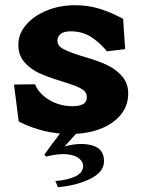

<svg xmlns="http://www.w3.org/2000/svg" viewBox="-20 -516 559 754"><path d="M66.5 -32.5Q63 -34 60 -35.8Q57 -37.5 53.5 -39L35 -184L117.5 -185Q133.5 -147 174.2 -123Q215 -99 265 -99Q283 -99 295.5 -102.8Q308 -106.5 314.5 -114Q321 -121.5 321 -133.5Q321 -154 303 -165.5Q285 -177 240 -191Q231.5 -194 222.5 -196.5Q218.5 -198.5 213.5 -199.5Q166.5 -214 133.5 -229Q100.5 -244 76.2 -271.5Q52 -299 52 -340Q52 -383 82.5 -418.5Q113 -454 164 -474.8Q215 -495.5 274.5 -495.5Q319.5 -495.5 359 -485Q398.5 -474.5 437.5 -455Q457 -446 463.5 -442L471.5 -323L400 -314.5Q370.5 -350.5 336.2 -371.8Q302 -393 258.5 -393Q231 -393 218.2 -382.8Q205.5 -372.5 205.5 -356.5Q205.5 -337 226.2 -325Q247 -313 298.5 -296.5Q299.5 -296.5 299.5 -296.2Q299.5 -296 300.5 -296Q308.5 -294 314 -292Q361.5 -278 396.5 -262.5Q431.5 -247 457.5 -218.8Q483.5 -190.5 483.5 -148.5Q483.5 -101 454 -65Q424.5 -29 373 -9.5Q321.5 10 257 10Q201.5 10 153 -2Q104.5 -14 66.5 -32.5ZM306.5 135Q306.5 121 292 107.5Q277.5 94 245 90Q212.5 86 160.5 99L154.5 91L177.5 59Q194.5 36 212 13Q229.5 -10 239.5 -20H305.5L233.5 59Q295.5 42 342 55Q388.5 68 388.5 117Q388.5 160 334 186.5Q279.5 213 207.5 219L197.5 195Q246.5 191 276.5 176.5Q306.5 162 306.5 135Z"/></svg>

Font: TMT Limkin
Style: Regular
Weight: 400
Designer: Gabriel Drozdov
Version: Version 1.000;Glyphs 3.1.2 (3151)